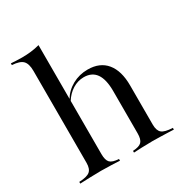

<svg xmlns="http://www.w3.org/2000/svg" viewBox="-150 -746 820 861"><g transform="rotate(-30 259.5 -315.5)"><path d="M298.4 0V-8.9Q331.5 -10.5 343.5 -23Q355.6 -35.5 355.6 -66.9V-285.5Q355.6 -346 334.7 -375.8Q313.7 -405.6 271.8 -405.6Q241.1 -405.6 213.7 -388.7Q186.3 -371.8 166.9 -340.3V-350.8Q187.9 -386.3 224.2 -406.5Q260.5 -426.6 304 -426.6Q366.9 -426.6 400.4 -385.9Q433.9 -345.2 433.9 -269.4V-66.9Q433.9 -35.5 448.8 -23Q463.7 -10.5 504.8 -8.9V0Q494.4 -0.8 476.2 -1.2Q458.1 -1.6 437.1 -2.4Q416.1 -3.2 396 -3.2Q366.9 -3.2 339.5 -2Q312.1 -0.8 298.4 0ZM20.2 0V-8.9Q60.5 -10.5 75.8 -23Q91.1 -35.5 91.1 -66.9V-542.7Q91.1 -579.8 75.8 -595.6Q60.5 -611.3 20.2 -613.7V-622.6Q34.7 -621.8 48.8 -621Q62.9 -620.2 77.4 -620.2Q101.6 -620.2 124.6 -623Q147.6 -625.8 168.5 -631.5V-66.9Q168.5 -35.5 180.6 -23Q192.7 -10.5 225.8 -8.9V0Q209.7 -0.8 183.1 -2Q156.5 -3.2 129 -3.2Q101.6 -3.2 71.4 -2Q41.1 -0.8 20.2 0Z"/></g></svg>

Font: Playfair 144pt
Style: Regular
Weight: 400
Designer: Claus Eggers Sørensen
Foundry: Claus Eggers Sørensen
Version: Version 2.001;gftools[0.9.30]